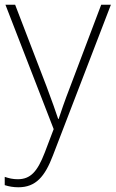

<svg xmlns="http://www.w3.org/2000/svg" viewBox="-23 -550 489 812"><path d="M0 -530 204 -4 166 96C135 176 106 208 52 208C31 208 15 204 -3 198V233C16 239 34 242 55 242C128 242 167 197 201 107L446 -530H405L273 -181C250 -122 235 -77 225 -47H223C213 -78 197 -122 174 -184L41 -530Z"/></svg>

Font: Noto Sans Tamil ExtraLight
Style: Regular
Weight: 200
Designer: Jelle Bosma - Monotype Design Team
Foundry: Monotype Imaging Inc.
Version: Version 2.004